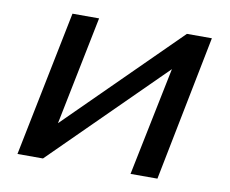

<svg xmlns="http://www.w3.org/2000/svg" viewBox="-64 -610 824 689"><g transform="rotate(10 348.0 -265.0)"><path d="M40 0 147 -530H244L164 -134L564 -530H655L550 0H452L533 -396L133 0Z"/></g></svg>

Font: Montserrat Medium
Style: Italic
Weight: 500
Italic angle: -11.3°
Designer: Julieta Ulanovsky
Foundry: Julieta Ulanovsky
Version: Version 9.000; ttfautohint (v1.8.4.7-5d5b)